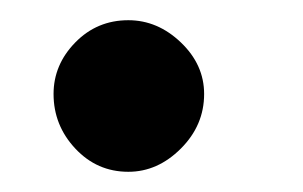

<svg xmlns="http://www.w3.org/2000/svg" viewBox="-20 -170 300 190"><path d="M107 0Q76 0 54.5 -23Q33 -46 33 -77Q33 -106 54.5 -128Q76 -150 107 -150Q136 -150 159 -128Q182 -106 182 -77Q182 -46 159 -23Q136 0 107 0Z"/></svg>

Font: Edu VIC WA NT Beginner
Style: Bold
Weight: 700
Designer: Tina and Corey Anderson
Foundry: Google for Education
Version: Version 1.003